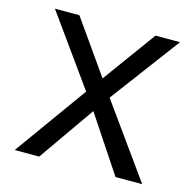

<svg xmlns="http://www.w3.org/2000/svg" viewBox="-97 -749 860 848"><g transform="rotate(15 333.0 -324.5)"><path d="M164 -649 335 -406 512 -649H624L387 -332L625 0H503L333 -256L154 0H42L280 -331L52 -649Z"/></g></svg>

Font: Syne Medium
Style: Regular
Weight: 500
Designer: Lucas Descroix
Foundry: Bonjour Monde
Version: Version 2.200; ttfautohint (v1.8.4)